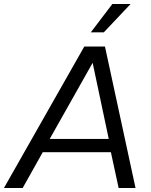

<svg xmlns="http://www.w3.org/2000/svg" viewBox="-52 -946 760 966"><path d="M629.9 0H544.9L505.9 -180.2H163.1L62 0H-32.2L372.1 -711.9H476.1ZM495.1 -247.1 414.1 -629.9 198.2 -247.1ZM470.2 -783.2H404.8L513.2 -925.8H605Z"/></svg>

Font: Creato Display
Style: Italic
Weight: 400
Italic angle: -10°
Version: Version 1.000